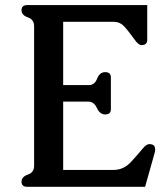

<svg xmlns="http://www.w3.org/2000/svg" viewBox="-20 -715 651 745"><path d="M225.1 -55.7H421.4Q460.4 -55.7 490 -88.4Q519.5 -121.1 535.6 -140.6Q548.3 -155.8 559.6 -155.8Q582 -155.8 582 -135.7Q582 -128.4 580.6 -123.5L543 9.8H84.5Q63.5 9.8 63.5 -10.3Q63.5 -28.8 87.9 -37.4Q112.3 -45.9 112.3 -71.3V-613.8Q112.3 -639.2 87.9 -647.7Q63.5 -656.2 63.5 -675.3Q63.5 -695.3 85.9 -695.3H551.3V-560.1Q551.3 -540 528.8 -540Q516.6 -540 500 -564.5Q476.1 -597.7 460.4 -614Q444.8 -630.4 421.4 -630.4H225.1V-384.8H324.7Q347.2 -384.8 356.9 -409.9Q366.7 -435.1 388.2 -435.1Q410.2 -435.1 410.2 -415V-291Q410.2 -271 388.2 -271Q367.2 -271 356 -295.9Q344.7 -320.8 321.8 -320.8H225.1Z"/></svg>

Font: Caudex
Style: Bold
Weight: 700
Version: Version 1.01